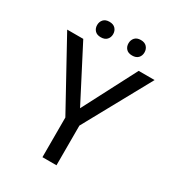

<svg xmlns="http://www.w3.org/2000/svg" viewBox="-205 -992 1012 1111"><g transform="rotate(30 300.5 -436.5)"><path d="M7.3 0ZM299.3 -354 484.9 -710.9H591.3L346.2 -265.1V0H252.4V-265.1L7.3 -710.9H114.7ZM144 -820.8Q144 -842.8 157.5 -857.7Q170.9 -872.6 197.3 -872.6Q223.6 -872.6 237.3 -857.7Q251 -842.8 251 -820.8Q251 -798.8 237.3 -784.2Q223.6 -769.5 197.3 -769.5Q170.9 -769.5 157.5 -784.2Q144 -798.8 144 -820.8ZM354 -819.8Q354 -841.8 367.4 -856.9Q380.9 -872.1 407.2 -872.1Q433.6 -872.1 447.3 -856.9Q460.9 -841.8 460.9 -819.8Q460.9 -797.9 447.3 -783.2Q433.6 -768.6 407.2 -768.6Q380.9 -768.6 367.4 -783.2Q354 -797.9 354 -819.8Z"/></g></svg>

Font: Roboto
Style: Regular
Weight: 400
Designer: Google
Version: Version 2.134; 2016; ttfautohint (v1.6)